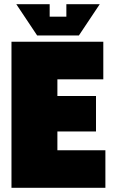

<svg xmlns="http://www.w3.org/2000/svg" viewBox="-20 -900 550 920"><path d="M35 0V-700H475V-520H255V-440H440V-270H255V-180H485V0ZM298 -880H458L358 -730H158L58 -880H218V-820H298Z"/></svg>

Font: Tektur SemiCondensed Black
Style: Regular
Weight: 900
Width: 4
Designer: Adam Jagosz
Foundry: Adam Jagosz
Version: Version 1.005;gftools[0.9.30]